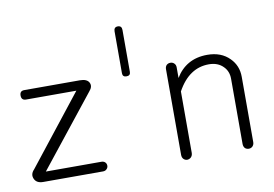

<svg xmlns="http://www.w3.org/2000/svg" viewBox="-82 -917 1528 1072"><g transform="rotate(-10 681.5 -381.5)"><path d="M69.3 -468.8H354.5L45.9 -77.1Q22.5 -52.7 34.2 -26.4Q45.9 1 84 1H422.9Q436.5 1 444.3 -7.8Q452.1 -15.6 452.1 -26.4Q452.1 -38.1 444.3 -45.9Q436.5 -53.7 422.9 -53.7H108.4L424.8 -452.1Q447.3 -477.5 435.5 -500Q423.8 -522.5 383.8 -522.5H68.4Q43 -522.5 43 -496.1Q43 -468.8 69.3 -468.8Z M667 -757.8Q667 -782.2 644.5 -782.2Q622.1 -782.2 622.1 -757.8V-520.5Q622.1 -499 644.5 -499Q667 -499 667 -520.5Z M868.2 -500V-14.6Q868.2 1 877 9.8Q885.7 18.6 898.4 18.6Q910.2 17.6 918.9 9.8Q928.7 0 928.7 -15.6V-363.3Q962.9 -425.8 1008.8 -456.1Q1052.7 -485.4 1108.4 -485.4Q1159.2 -485.4 1189.5 -454.1Q1216.8 -426.8 1216.8 -384.8V-14.6Q1216.8 0 1225.6 9.8Q1234.4 17.6 1247.1 17.6Q1258.8 17.6 1267.6 9.8Q1277.3 0 1277.3 -14.6V-384.8Q1277.3 -448.2 1234.4 -491.2Q1187.5 -539.1 1108.4 -539.1Q1046.9 -539.1 1001 -512.7Q957 -487.3 928.7 -439.5V-500Q928.7 -514.6 918.9 -523.4Q910.2 -531.2 898.4 -531.2Q885.7 -531.2 877 -523.4Q868.2 -514.6 868.2 -500Z"/></g></svg>

Font: Gulim
Style: Regular
Weight: 400
Version: Version 2.21